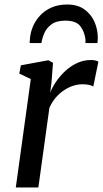

<svg xmlns="http://www.w3.org/2000/svg" viewBox="-20 -831 456 851"><path d="M50 0 116.5 -480.5 65.5 -505 72.5 -541.5 194.5 -564 215 -552.5 208 -463.5 202.5 -420Q211 -443 228 -468.2Q245 -493.5 268.5 -515.5Q292 -537.5 321 -551.2Q350 -565 383 -565Q392.5 -565 401.8 -563.2Q411 -561.5 416 -557.5L393.5 -447.5Q388 -451.5 375.8 -454.5Q363.5 -457.5 345 -457.5Q325 -457.5 304.2 -450.8Q283.5 -444 263.8 -431Q244 -418 227.2 -398.5Q210.5 -379 199 -353.5L150 0ZM111.5 -640Q111.5 -644.5 111.8 -648.5Q112 -652.5 112.5 -656Q114 -684 125 -711.2Q136 -738.5 156.8 -761.2Q177.5 -784 207.8 -797.5Q238 -811 278 -811Q323.5 -811 353.5 -789.8Q383.5 -768.5 398.5 -734.8Q413.5 -701 413.5 -662.5Q413.5 -657.5 412.8 -651Q412 -644.5 411.5 -640H358.5Q359 -644.5 359 -648.8Q359 -653 358.5 -658Q354.5 -690.5 336 -715Q317.5 -739.5 270 -739.5Q230 -739.5 208 -723Q186 -706.5 176.2 -683.5Q166.5 -660.5 163.5 -640Z"/></svg>

Font: Merriweather 24pt
Style: Italic
Weight: 400
Italic angle: -7.8°
Designer: Eben Sorkin
Foundry: Eben Sorkin
Version: Version 2.101